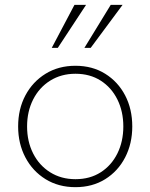

<svg xmlns="http://www.w3.org/2000/svg" viewBox="-20 -768 622 794"><path d="M292 6Q222 6 168.5 -27Q115 -60 85 -117Q55 -174 55 -245Q55 -317 85 -373.5Q115 -430 168.5 -463Q222 -496 292 -496Q362 -496 415 -463Q468 -430 497.5 -373.5Q527 -317 527 -245Q527 -174 497.5 -117Q468 -60 415 -27Q362 6 292 6ZM292 -27Q352 -27 396.5 -55.5Q441 -84 465.5 -133.5Q490 -183 490 -245Q490 -307 465.5 -356.5Q441 -406 396.5 -434.5Q352 -463 292 -463Q233 -463 187.5 -434.5Q142 -406 117 -356.5Q92 -307 92 -245Q92 -183 117 -133.5Q142 -84 187.5 -55.5Q233 -27 292 -27ZM194 -570 288 -748H336L219 -570ZM329 -570 438 -748H487L355 -570Z"/></svg>

Font: REM Thin
Style: Regular
Weight: 250
Designer: Octavio Pardo
Foundry: Ashler Design
Version: Version 1.005;gftools[0.9.28]